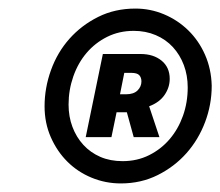

<svg xmlns="http://www.w3.org/2000/svg" viewBox="-20 -736 514 448"><path d="M262 -308Q226 -308 193.5 -321.5Q161 -335 137 -359Q113 -383 98.5 -416Q84 -449 84 -488Q84 -531 99 -572.5Q114 -614 142 -645.5Q170 -677 209 -696.5Q248 -716 296 -716Q331 -716 363 -702.5Q395 -689 419.5 -665Q444 -641 458.5 -608Q473 -575 474 -536Q474 -492 458.5 -451Q443 -410 415 -378.5Q387 -347 348 -327.5Q309 -308 262 -308ZM266 -360Q300 -360 328 -374Q356 -388 376 -411.5Q396 -435 407 -466Q418 -497 418 -532Q418 -560 409 -584Q400 -608 383.5 -626Q367 -644 343.5 -654Q320 -664 292 -664Q258 -664 230 -650Q202 -636 182 -612.5Q162 -589 151 -557.5Q140 -526 140 -492Q140 -464 149 -440Q158 -416 174.5 -398Q191 -380 214 -370Q237 -360 266 -360ZM180 -416 220 -610H308Q338 -610 357 -594.5Q376 -579 376 -552Q376 -532 364 -514.5Q352 -497 328 -488L352 -416H292L276 -474H252L240 -416ZM260 -516H274Q292 -516 301 -525Q310 -534 310 -546Q310 -555 305 -560.5Q300 -566 286 -566H270Z"/></svg>

Font: TypoPRO Source Sans Pro
Style: Italic
Weight: 900
Italic angle: -11°
Designer: Paul D. Hunt
Foundry: Adobe Systems Incorporated
Version: Version 1.075;PS 2.000;hotconv 1.0.86;makeotf.lib2.5.63406